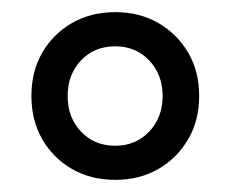

<svg xmlns="http://www.w3.org/2000/svg" viewBox="-20 -762 376 313"><path d="M168 -468.8Q127.9 -468.8 97.2 -486.6Q66.4 -504.4 48.8 -535.2Q31.2 -565.9 31.2 -605.5Q31.2 -645.5 48.8 -676Q66.4 -706.5 97.2 -724.4Q127.9 -742.2 168 -742.2Q207.5 -742.2 238.3 -724.4Q269 -706.5 286.9 -676Q304.7 -645.5 304.7 -605.5Q304.7 -565.9 286.9 -535.2Q269 -504.4 238.3 -486.6Q207.5 -468.8 168 -468.8ZM168 -524.4Q201.2 -524.4 223.1 -547.4Q245.1 -570.3 245.1 -605.5Q245.1 -640.6 223.1 -663.6Q201.2 -686.5 168 -686.5Q133.8 -686.5 112.1 -663.6Q90.3 -640.6 90.3 -605.5Q90.3 -570.3 112.1 -547.4Q133.8 -524.4 168 -524.4Z"/></svg>

Font: Kumbh Sans Medium
Style: Regular
Weight: 500
Version: Version 1.005